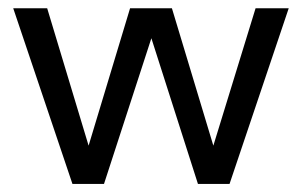

<svg xmlns="http://www.w3.org/2000/svg" viewBox="-20 -455 747 475"><path d="M547.9 0H469.7L354.5 -360.4L237.3 0H159.2L12.7 -434.6H96.7L199.2 -94.7L301.8 -434.6H405.3L507.8 -94.7L612.3 -434.6H694.3Z"/></svg>

Font: Padauk GrcRegTest
Style: Regular
Weight: 500
Designer: Debbi Hosken
Foundry: SIL
Version: Version 2.0